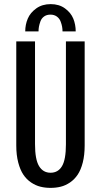

<svg xmlns="http://www.w3.org/2000/svg" viewBox="-20 -901 490 932"><path d="M102.5 -748.5Q102.5 -781.5 114.8 -810.5Q127 -839.5 156 -860.2Q185 -881 226 -881Q267 -881 295.5 -860.2Q324 -839.5 335.8 -810.5Q347.5 -781.5 347.5 -748.5H283.5Q283.5 -759.5 281.5 -771.2Q279.5 -783 274 -797.2Q268.5 -811.5 255.8 -820.8Q243 -830 225 -830Q206.5 -830 194 -821Q181.5 -812 176.2 -797.2Q171 -782.5 169 -771.2Q167 -760 167 -748.5ZM59 -195V-700H150V-201.5Q150 -127 169.5 -94.8Q189 -62.5 225.5 -62.5Q262 -62.5 281 -94.5Q300 -126.5 300 -200.5V-700H391V-195Q391 -148.5 381.8 -112.2Q372.5 -76 357 -53Q341.5 -30 319.8 -15.2Q298 -0.5 275 5.2Q252 11 225.5 11Q199 11 176 5.2Q153 -0.5 131 -15.2Q109 -30 93.5 -53Q78 -76 68.5 -112.2Q59 -148.5 59 -195Z"/></svg>

Font: League Mono Condensed
Style: Regular
Weight: 400
Width: 1
Designer: Tyler Finck
Foundry: The League of Moveable Type / Tyler Finck
Version: Version 2.210